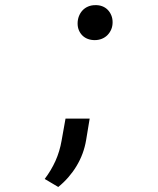

<svg xmlns="http://www.w3.org/2000/svg" viewBox="-20 -577 627 761"><path d="M287.6 -483.9Q287.6 -499 292.7 -512.5Q297.9 -525.9 306.9 -535.6Q315.9 -545.4 328.9 -551Q341.8 -556.6 357.4 -556.6Q372.6 -557.1 385.3 -552.2Q397.9 -547.4 407 -538.1Q416 -528.8 421.1 -516.4Q426.3 -503.9 426.3 -488.8Q426.3 -473.1 420.9 -460.4Q415.5 -447.8 406.2 -438.2Q397 -428.7 383.8 -423.3Q370.6 -418 355.5 -418Q340.8 -418 328.4 -422.6Q315.9 -427.2 306.9 -436Q297.9 -444.8 292.7 -457Q287.6 -469.2 287.6 -483.9ZM321.3 -21.5Q312 33.7 283.2 81.3Q254.4 128.9 210.9 164.1L157.2 132.3Q183.1 98.1 200 60.5Q216.8 22.9 224.1 -19.5L239.7 -106.9H335.4Z"/></svg>

Font: TypoPRO Roboto Mono
Style: Italic
Weight: 400
Designer: Google
Version: Version 2.000986; 2015; ttfautohint (v1.3)